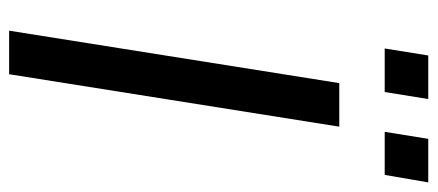

<svg xmlns="http://www.w3.org/2000/svg" viewBox="-282 -652 935 410"><g transform="rotate(90 185.0 -447.5)"><path d="M46 0 158 -705H251L139 0ZM262 -802 277 -895H370L354 -802ZM84 -802 99 -895H192L177 -802Z"/></g></svg>

Font: Mulish Medium
Style: Italic
Weight: 500
Italic angle: -9°
Designer: Vernon Adams
Foundry: Vernon Adams
Version: Version 3.603; ttfautohint (v1.8.3)